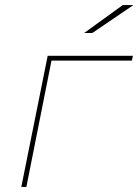

<svg xmlns="http://www.w3.org/2000/svg" viewBox="-20 -737 546 757"><path d="M500 -498H183L84 0H64L168 -517H504ZM464 -717H506L344 -607H312Z"/></svg>

Font: Montserrat Alternates Thin
Style: Italic
Weight: 250
Italic angle: -11.3°
Designer: Julieta Ulanovsky
Foundry: Julieta Ulanovsky
Version: Version 7.200